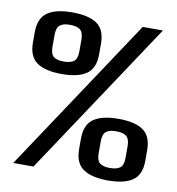

<svg xmlns="http://www.w3.org/2000/svg" viewBox="-78 -754 764 827"><g transform="rotate(10 304.0 -340.0)"><path d="M34 0H122.5L570 -674H481.5ZM172.5 -413.5Q244.5 -413.5 280.8 -438.8Q317 -464 317 -524.5V-571Q317 -632.5 280.8 -657.8Q244.5 -683 172.5 -683Q100.5 -683 64 -657.5Q27.5 -632 27.5 -571V-524.5Q27.5 -464.5 64 -439Q100.5 -413.5 172.5 -413.5ZM172 -468Q141.5 -468 127.5 -479.5Q113.5 -491 113.5 -522V-574Q113.5 -605 127.5 -616.8Q141.5 -628.5 172 -628.5Q202.5 -628.5 216.8 -616.8Q231 -605 231 -574V-522Q231 -491 216.8 -479.5Q202.5 -468 172 -468ZM448 3.5Q520 3.5 556.2 -21.8Q592.5 -47 592.5 -107.5V-154Q592.5 -215.5 556.2 -240.8Q520 -266 448 -266Q376 -266 339.5 -240.5Q303 -215 303 -154V-107.5Q303 -47.5 339.8 -22Q376.5 3.5 448 3.5ZM447.5 -51Q417 -51 403 -62.5Q389 -74 389 -105V-157Q389 -188 403 -199.8Q417 -211.5 447.5 -211.5Q478 -211.5 492.2 -199.8Q506.5 -188 506.5 -157V-105Q506.5 -74 492.2 -62.5Q478 -51 447.5 -51Z"/></g></svg>

Font: Anybody SemiCondensed SemiBold
Style: Regular
Weight: 600
Width: 4
Version: Version 1.113;gftools[0.9.25]